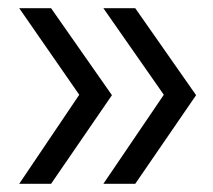

<svg xmlns="http://www.w3.org/2000/svg" viewBox="-20 -514 522 470"><path d="M460 -281 311 -64H233L381 -282L233 -494H311ZM254 -281 105 -64H27L174 -282L27 -494H105Z"/></svg>

Font: Blinker
Style: Regular
Weight: 400
Designer: Juergen Huber
Foundry: supertype
Version: Version 1.017;hotconv 1.0.117;makeotfexe 2.5.65602